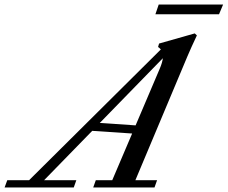

<svg xmlns="http://www.w3.org/2000/svg" viewBox="-90 -823 999 843"><path d="M592.3 -760.3 606.9 -803.2H889.6L871.6 -760.3ZM-69.8 0 -58.1 -31.7H37.6L616.2 -606Q610.8 -612.3 604 -616.7L608.4 -631.8L765.1 -676.3L774.4 -667.5Q749 -613.8 732.9 -575.7L504.4 -31.7H599.6L588.4 0H319.3L330.6 -31.7H402.8L490.2 -236.8L314.9 -248.5L103.5 -31.7H245.1L233.9 0ZM611.8 -522.5Q622.6 -547.9 625 -567.4L348.1 -283.2L505.4 -272.5Z"/></svg>

Font: Elstob 10pt Medium
Style: Italic
Weight: 500
Italic angle: -20°
Designer: Peter S. Baker
Version: Version 1.015